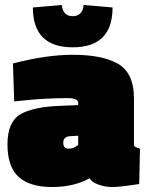

<svg xmlns="http://www.w3.org/2000/svg" viewBox="-20 -738 597 771"><path d="M518 -342V-152Q527 -145 542 -141L539 1Q461 13 432 13Q403 13 379 4.5Q355 -4 347 -13L339 -22Q277 13 188.5 13Q100 13 55 -27.5Q10 -68 10 -158Q10 -248 61 -278.5Q112 -309 222 -313L294 -316V-325Q294 -344 252 -344Q161 -344 70 -334L37 -331L32 -483Q164 -518 273 -518Q387 -518 450 -484Q518 -448 518 -342ZM256 -141Q275 -141 294 -156V-193L260 -191Q234 -189 234 -165Q234 -141 256 -141ZM112 -708 228 -718Q233 -673 272 -673Q311 -673 316 -718L432 -708Q432 -548 272 -548Q112 -548 112 -708Z"/></svg>

Font: Titillium Web
Style: Black
Weight: 900
Version: Version 1.001;PS 35.000;hotconv 1.0.70;makeotf.lib2.5.55311